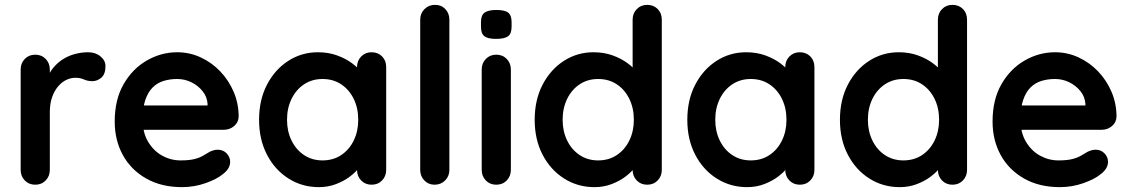

<svg xmlns="http://www.w3.org/2000/svg" viewBox="-20 -760 4654 790"><path d="M125 0Q99 0 82 -17.5Q65 -35 65 -61V-474Q65 -500 82 -517.5Q99 -535 125 -535Q151 -535 168 -517.5Q185 -500 185 -474V-380L178 -447Q189 -471 206.5 -489.5Q224 -508 246 -520.5Q268 -533 293 -539Q318 -545 343 -545Q373 -545 393.5 -528Q414 -511 414 -488Q414 -455 397 -440.5Q380 -426 360 -426Q341 -426 325.5 -433Q310 -440 290 -440Q272 -440 253.5 -431.5Q235 -423 219.5 -405Q204 -387 194.5 -360.5Q185 -334 185 -298V-61Q185 -35 168 -17.5Q151 0 125 0Z M729 10Q644 10 581.5 -25.5Q519 -61 485.5 -122Q452 -183 452 -260Q452 -350 488.5 -413.5Q525 -477 584 -511Q643 -545 709 -545Q760 -545 805.5 -524Q851 -503 886 -466.5Q921 -430 941.5 -382Q962 -334 962 -280Q961 -256 943 -241Q925 -226 901 -226H519L489 -326H856L834 -306V-333Q832 -362 813.5 -385Q795 -408 767.5 -421.5Q740 -435 709 -435Q679 -435 653 -427Q627 -419 608 -400Q589 -381 578 -349Q567 -317 567 -268Q567 -214 589.5 -176.5Q612 -139 647.5 -119.5Q683 -100 723 -100Q760 -100 782 -106Q804 -112 817.5 -120.5Q831 -129 842 -135Q860 -144 876 -144Q898 -144 912.5 -129Q927 -114 927 -94Q927 -67 899 -45Q873 -23 826 -6.5Q779 10 729 10Z M1509 -545Q1535 -545 1552 -528Q1569 -511 1569 -484V-61Q1569 -35 1552 -17.5Q1535 0 1509 0Q1483 0 1466 -17.5Q1449 -35 1449 -61V-110L1471 -101Q1471 -88 1457 -69.5Q1443 -51 1419 -33Q1395 -15 1362.5 -2.5Q1330 10 1292 10Q1223 10 1167 -25.5Q1111 -61 1078.5 -123.5Q1046 -186 1046 -267Q1046 -349 1078.5 -411.5Q1111 -474 1166 -509.5Q1221 -545 1288 -545Q1331 -545 1367 -532Q1403 -519 1429.5 -499Q1456 -479 1470.5 -458.5Q1485 -438 1485 -424L1449 -411V-484Q1449 -510 1466 -527.5Q1483 -545 1509 -545ZM1307 -100Q1351 -100 1384 -122Q1417 -144 1435.5 -182Q1454 -220 1454 -267Q1454 -315 1435.5 -353Q1417 -391 1384 -413Q1351 -435 1307 -435Q1264 -435 1231 -413Q1198 -391 1179.5 -353Q1161 -315 1161 -267Q1161 -220 1179.5 -182Q1198 -144 1231 -122Q1264 -100 1307 -100Z M1829 -61Q1829 -35 1811.5 -17.5Q1794 0 1768 0Q1743 0 1726 -17.5Q1709 -35 1709 -61V-679Q1709 -705 1726.5 -722.5Q1744 -740 1770 -740Q1796 -740 1812.5 -722.5Q1829 -705 1829 -679Z M2082 -61Q2082 -35 2065 -17.5Q2048 0 2022 0Q1996 0 1979 -17.5Q1962 -35 1962 -61V-474Q1962 -500 1979 -517.5Q1996 -535 2022 -535Q2048 -535 2065 -517.5Q2082 -500 2082 -474ZM2021 -600Q1987 -600 1973 -611Q1959 -622 1959 -650V-669Q1959 -698 1974.5 -708.5Q1990 -719 2022 -719Q2057 -719 2071 -708Q2085 -697 2085 -669V-650Q2085 -621 2070 -610.5Q2055 -600 2021 -600Z M2643 -740Q2669 -740 2686 -723Q2703 -706 2703 -679V-61Q2703 -35 2686 -17.5Q2669 0 2643 0Q2617 0 2600 -17.5Q2583 -35 2583 -61V-110L2605 -101Q2605 -88 2591 -69.5Q2577 -51 2553 -33Q2529 -15 2496.5 -2.5Q2464 10 2426 10Q2357 10 2301 -25.5Q2245 -61 2212.5 -123.5Q2180 -186 2180 -267Q2180 -349 2212.5 -411.5Q2245 -474 2300 -509.5Q2355 -545 2422 -545Q2465 -545 2501 -532Q2537 -519 2563.5 -499Q2590 -479 2604.5 -458.5Q2619 -438 2619 -424L2583 -411V-679Q2583 -705 2600 -722.5Q2617 -740 2643 -740ZM2441 -100Q2485 -100 2518 -122Q2551 -144 2569.5 -182Q2588 -220 2588 -267Q2588 -315 2569.5 -353Q2551 -391 2518 -413Q2485 -435 2441 -435Q2398 -435 2365 -413Q2332 -391 2313.5 -353Q2295 -315 2295 -267Q2295 -220 2313.5 -182Q2332 -144 2365 -122Q2398 -100 2441 -100Z M3271 -545Q3297 -545 3314 -528Q3331 -511 3331 -484V-61Q3331 -35 3314 -17.5Q3297 0 3271 0Q3245 0 3228 -17.5Q3211 -35 3211 -61V-110L3233 -101Q3233 -88 3219 -69.5Q3205 -51 3181 -33Q3157 -15 3124.5 -2.5Q3092 10 3054 10Q2985 10 2929 -25.5Q2873 -61 2840.5 -123.5Q2808 -186 2808 -267Q2808 -349 2840.5 -411.5Q2873 -474 2928 -509.5Q2983 -545 3050 -545Q3093 -545 3129 -532Q3165 -519 3191.5 -499Q3218 -479 3232.5 -458.5Q3247 -438 3247 -424L3211 -411V-484Q3211 -510 3228 -527.5Q3245 -545 3271 -545ZM3069 -100Q3113 -100 3146 -122Q3179 -144 3197.5 -182Q3216 -220 3216 -267Q3216 -315 3197.5 -353Q3179 -391 3146 -413Q3113 -435 3069 -435Q3026 -435 2993 -413Q2960 -391 2941.5 -353Q2923 -315 2923 -267Q2923 -220 2941.5 -182Q2960 -144 2993 -122Q3026 -100 3069 -100Z M3899 -740Q3925 -740 3942 -723Q3959 -706 3959 -679V-61Q3959 -35 3942 -17.5Q3925 0 3899 0Q3873 0 3856 -17.5Q3839 -35 3839 -61V-110L3861 -101Q3861 -88 3847 -69.5Q3833 -51 3809 -33Q3785 -15 3752.5 -2.5Q3720 10 3682 10Q3613 10 3557 -25.5Q3501 -61 3468.5 -123.5Q3436 -186 3436 -267Q3436 -349 3468.5 -411.5Q3501 -474 3556 -509.5Q3611 -545 3678 -545Q3721 -545 3757 -532Q3793 -519 3819.5 -499Q3846 -479 3860.5 -458.5Q3875 -438 3875 -424L3839 -411V-679Q3839 -705 3856 -722.5Q3873 -740 3899 -740ZM3697 -100Q3741 -100 3774 -122Q3807 -144 3825.5 -182Q3844 -220 3844 -267Q3844 -315 3825.5 -353Q3807 -391 3774 -413Q3741 -435 3697 -435Q3654 -435 3621 -413Q3588 -391 3569.5 -353Q3551 -315 3551 -267Q3551 -220 3569.5 -182Q3588 -144 3621 -122Q3654 -100 3697 -100Z M4341 10Q4256 10 4193.5 -25.5Q4131 -61 4097.5 -122Q4064 -183 4064 -260Q4064 -350 4100.5 -413.5Q4137 -477 4196 -511Q4255 -545 4321 -545Q4372 -545 4417.5 -524Q4463 -503 4498 -466.5Q4533 -430 4553.5 -382Q4574 -334 4574 -280Q4573 -256 4555 -241Q4537 -226 4513 -226H4131L4101 -326H4468L4446 -306V-333Q4444 -362 4425.5 -385Q4407 -408 4379.5 -421.5Q4352 -435 4321 -435Q4291 -435 4265 -427Q4239 -419 4220 -400Q4201 -381 4190 -349Q4179 -317 4179 -268Q4179 -214 4201.5 -176.5Q4224 -139 4259.5 -119.5Q4295 -100 4335 -100Q4372 -100 4394 -106Q4416 -112 4429.5 -120.5Q4443 -129 4454 -135Q4472 -144 4488 -144Q4510 -144 4524.5 -129Q4539 -114 4539 -94Q4539 -67 4511 -45Q4485 -23 4438 -6.5Q4391 10 4341 10Z"/></svg>

Font: zvoove
Style: Bold
Weight: 700
Designer: Vernon Adams (Nunito) & Andrew Paglinawan (Quicksand)
Foundry: zvoove
Version: Version 3.006